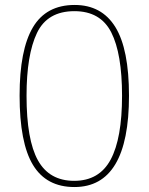

<svg xmlns="http://www.w3.org/2000/svg" viewBox="-20 -744 599 774"><path d="M280 10Q167 10 113 -79Q59 -168 59 -359Q59 -543 112.5 -633.5Q166 -724 281 -724Q390 -724 445 -635Q500 -546 500 -358Q500 10 280 10ZM279 -15Q380 -15 426 -100.5Q472 -186 472 -358Q472 -528 428.5 -613.5Q385 -699 280 -699Q171 -699 129 -611Q87 -523 87 -358Q87 -180 133 -97.5Q179 -15 279 -15Z"/></svg>

Font: Noto Serif Devanagari Thin
Style: Regular
Weight: 100
Designer: Universal Thirst, Indian Type Foundry and the Monotype Design Team
Foundry: Monotype Imaging Inc.
Version: Version 2.004; ttfautohint (v1.8.4.7-5d5b)